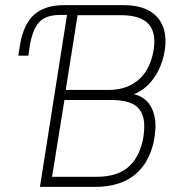

<svg xmlns="http://www.w3.org/2000/svg" viewBox="-20 -725 696 745"><path d="M135 0 240 -667H213Q158 -667 132.5 -639.5Q107 -612 96 -550L90 -509H51L58 -553Q72 -633 113.5 -669Q155 -705 228 -705H459Q522 -705 561 -682Q600 -659 614.5 -616Q629 -573 616 -512Q603 -454 569 -411.5Q535 -369 484 -354L486 -362Q524 -357 548 -334Q572 -311 580 -270.5Q588 -230 576 -173Q563 -116 532.5 -77Q502 -38 456 -19Q410 0 350 0ZM182 -39H355Q431 -39 474.5 -74Q518 -109 534 -180Q542 -222 539 -251.5Q536 -281 521.5 -300Q507 -319 479.5 -328Q452 -337 412 -337H230ZM235 -376H400Q471 -376 515.5 -413.5Q560 -451 574 -520Q589 -593 558.5 -629.5Q528 -666 450 -666H281Z"/></svg>

Font: Nunito Sans 10pt Condensed ExtraLight
Style: Italic
Weight: 250
Width: 3
Italic angle: -9°
Designer: Vernon Adams
Foundry: Vernon Adams
Version: Version 3.101;gftools[0.9.27]